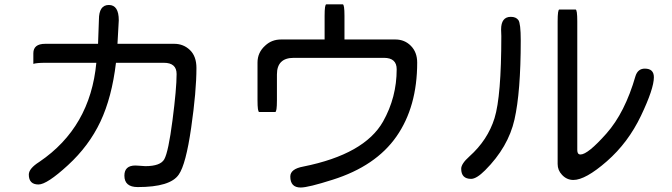

<svg xmlns="http://www.w3.org/2000/svg" viewBox="-20 -793 3040 869"><path d="M423.8 -594.7 427.7 -704.1Q427.7 -770.5 472.7 -770.5Q517.6 -770.5 517.6 -701.2L511.7 -594.7H768.6Q810.5 -594.7 839.8 -566.4Q869.1 -538.1 869.1 -485.4Q869.1 -379.9 845.2 -214.4Q821.3 -48.8 789.1 -2.9Q751 53.7 603.5 53.7Q543 53.7 543 2Q543 -43.9 592.8 -43.9L608.4 -43L637.7 -41Q706.1 -41 723.6 -72.3Q742.2 -105.5 760.7 -248.5Q779.3 -391.6 779.3 -458Q779.3 -508.8 721.7 -508.8H504.9Q486.3 -352.5 434.6 -242.7Q382.8 -132.8 287.6 -45.4Q192.4 42 154.3 42Q110.4 42 110.4 -2.9Q110.4 -30.3 158.2 -60.5Q388.7 -216.8 416 -508.8H184.6Q146.5 -508.8 130.9 -503.9Q130.9 -508.8 130.9 -551.8Q130.9 -594.7 184.6 -594.7H423.8Z M1449.2 -614.3V-721.7Q1449.2 -773.4 1457 -773.4Q1457 -773.4 1531.2 -773.4Q1539.1 -773.4 1539.1 -721.7V-614.3H1769.5Q1811.5 -614.3 1839.8 -585.4Q1868.2 -556.6 1868.2 -509.8Q1868.2 -309.6 1774.4 -175.3Q1680.7 -41 1485.4 20.5Q1375 55.7 1340.8 55.7Q1293.9 55.7 1293.9 5.9Q1293.9 -28.3 1352.5 -39.1Q1629.9 -94.7 1713.9 -243.2Q1775.4 -352.5 1775.4 -479.5Q1775.4 -531.2 1717.8 -531.2H1309.6Q1233.4 -531.2 1233.4 -456.1V-338.9Q1233.4 -286.1 1225.6 -286.1H1153.3Q1145.5 -286.1 1145.5 -338.9V-509.8Q1145.5 -555.7 1180.7 -586.9Q1210 -614.3 1252 -614.3H1449.2Z M2607.4 -93.8Q2640.6 -93.8 2724.6 -188.5Q2808.6 -283.2 2856.4 -449.2Q2867.2 -482.4 2898.4 -482.4Q2939.5 -482.4 2939.5 -443.4Q2939.5 -391.6 2881.3 -269.5Q2823.2 -147.5 2726.6 -63Q2629.9 21.5 2575.2 21.5Q2544.9 21.5 2523.4 -2Q2503.9 -22.5 2503.9 -50.8V-696.3Q2503.9 -750 2511.7 -750Q2511.7 -750 2585 -750Q2592.8 -750 2592.8 -696.3V-113.3Q2592.8 -93.8 2607.4 -93.8ZM2292 -716.8Q2315.4 -716.8 2326.2 -702.1Q2336.9 -687.5 2336.9 -609.4Q2336.9 -377 2308.6 -252Q2280.3 -127 2175.8 -22.5Q2136.7 16.6 2112.3 16.6Q2067.4 16.6 2067.4 -29.3Q2067.4 -51.8 2104.5 -85Q2187.5 -159.2 2218.3 -258.3Q2249 -357.4 2249 -629.9L2248 -659.2Q2248 -716.8 2292 -716.8Z"/></svg>

Font: YuPearl-Regular
Style: Regular
Weight: 400
Designer: Max Yao
Foundry: Max-Everyday
Version: Version 1.011; ttfautohint (v1.8.3)